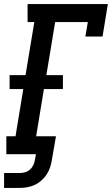

<svg xmlns="http://www.w3.org/2000/svg" viewBox="-20 -755 548 940"><path d="M0 165V92H78Q91 92 104 88Q117 84 127 75Q137 66 143 53.5Q149 41 151 28L156 0H11V-88H56L94 -319H27V-387H105L148 -647H115V-735H508L482 -576H398L410 -647H250L207 -387H288V-319H195L157 -88H254L234 28Q231 47 225 65Q219 83 208.5 99Q198 115 183 128.5Q168 142 150.5 150Q133 158 114.5 161.5Q96 165 78 165Z"/></svg>

Font: Iosevka Curly Slab SmBdObl
Style: Regular
Weight: 600
Italic angle: -9°
Monospace: yes
Designer: Belleve Invis
Foundry: Belleve Invis
Version: Version 11.0.0; ttfautohint (v1.8.3)